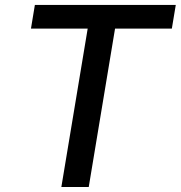

<svg xmlns="http://www.w3.org/2000/svg" viewBox="-20 -747 722 767"><path d="M103.7 -632.8 119.3 -727.3H682.2L666.5 -632.8H439.6L334.5 0H225.1L330.3 -632.8Z"/></svg>

Font: Inter P Medium
Style: Italic
Weight: 500
Italic angle: 9.39999°
Designer: Rasmus Andersson
Foundry: rsms
Version: Version 3.018;git-588b23468